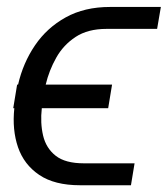

<svg xmlns="http://www.w3.org/2000/svg" viewBox="-20 -546 492 563"><path d="M225.9 -67.1H374.6L364 -2.8H214.8Q139.9 -2.8 95.2 -33Q50.4 -63.2 32.8 -114.3Q15.3 -165.5 22 -228.7H18.8L30.2 -297.9H33Q47.6 -361.5 82.6 -413Q117.5 -464.5 172.6 -495Q227.6 -525.6 302.6 -525.6H451.7L440.7 -461.3H292.3Q237.6 -461.3 201.7 -437.7Q165.8 -414.1 144.9 -376.8Q123.9 -339.5 114 -297.9H308.6L297.2 -228.7H102.6Q97.7 -185.4 106.4 -148.4Q115.1 -111.5 143.3 -89.3Q171.5 -67.1 225.9 -67.1Z"/></svg>

Font: Inter Light  BETA
Style: Italic
Weight: 300
Italic angle: 9.39999°
Designer: Rasmus Andersson
Foundry: rsms
Version: Version 3.011;git-f93a4a705